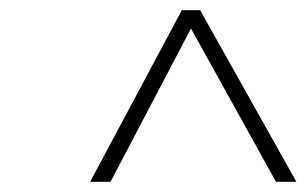

<svg xmlns="http://www.w3.org/2000/svg" viewBox="-20 -680 602 377"><path d="M522 -323 355 -624 197 -323H157L337 -660H373L562 -323Z"/></svg>

Font: TitilliumWebThinItalic
Style: Thin Italic
Weight: 200
Italic angle: -13°
Version: Version 1.001;PS 57.000;hotconv 1.0.70;makeotf.lib2.5.55311